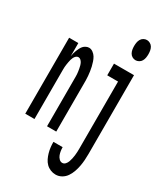

<svg xmlns="http://www.w3.org/2000/svg" viewBox="-234 -827 969 1138"><g transform="rotate(30 250.0 -258.0)"><path d="M13 0V-520H76V-430Q78 -441 80.5 -451.5Q83 -462 87 -472Q91 -482 96 -492Q101 -502 108 -510Q115 -518 125.5 -523Q136 -528 146 -528Q160 -528 173 -518.5Q186 -509 193.5 -496.5Q201 -484 206 -469Q211 -454 214.5 -439.5Q218 -425 220 -410Q222 -395 223.5 -380Q225 -365 225 -350Q225 -335 225 -320V0H162V-320Q162 -329 162 -338Q162 -347 161.5 -356Q161 -365 159.5 -374Q158 -383 156.5 -392Q155 -401 152.5 -410Q150 -419 146 -427Q142 -435 135 -441.5Q128 -448 119 -448Q110 -448 103 -441.5Q96 -435 92 -427Q88 -419 85.5 -410Q83 -401 81.5 -392Q80 -383 78.5 -374Q77 -365 76.5 -356Q76 -347 76 -338Q76 -329 76 -320V0ZM420 -601Q408 -601 397.5 -607Q387 -613 381 -623.5Q375 -634 373 -646Q371 -658 371 -670Q371 -682 373 -694Q375 -706 381 -716.5Q387 -727 397.5 -733Q408 -739 420 -739Q431 -739 442 -733Q453 -727 459 -716.5Q465 -706 467 -694Q469 -682 469 -670Q469 -658 467 -646Q465 -634 459 -623.5Q453 -613 442 -607Q431 -601 420 -601ZM348 223Q330 223 313 216Q296 209 283.5 196.5Q271 184 263 167.5Q255 151 250 133Q245 115 243 97.5Q241 80 241 61H304Q304 74 306 87Q308 100 312.5 112Q317 124 326.5 133.5Q336 143 348 143Q360 143 368.5 133.5Q377 124 381 112.5Q385 101 387.5 89.5Q390 78 391.5 66Q393 54 393.5 42Q394 30 394 19V-440H320V-520H457V19Q457 40 455.5 61.5Q454 83 450 104Q446 125 439 145Q432 165 420 183Q408 201 389 212Q370 223 348 223Z"/></g></svg>

Font: Iosevka Fixed Medium
Style: Regular
Weight: 500
Monospace: yes
Designer: Belleve Invis
Foundry: Belleve Invis
Version: Version 32.3.0